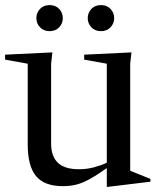

<svg xmlns="http://www.w3.org/2000/svg" viewBox="-24 -722 620 755"><path d="M177 -157.5Q177 -107.5 203.5 -82Q230 -56.5 286.5 -56.5Q317 -56.5 345.2 -64Q373.5 -71.5 396 -82V-471.5L307 -487.5V-507L493 -516L488 -471.5V-50.5L567.5 -18.5V-7.5L398.5 13H396V-61Q355 -32 326.2 -16.5Q297.5 -1 273.8 4.5Q250 10 223 10Q150.5 10 117.8 -29.5Q85 -69 85 -154V-471.5L-4 -487.5V-507L182 -516L177 -471.5ZM171 -599.5Q147.5 -599.5 133.2 -614.8Q119 -630 119 -650.5Q119 -671.5 133.2 -686.8Q147.5 -702 171 -702Q194.5 -702 208.8 -686.8Q223 -671.5 223 -650.5Q223 -630 208.8 -614.8Q194.5 -599.5 171 -599.5ZM373 -599.5Q349.5 -599.5 335.2 -614.8Q321 -630 321 -650.5Q321 -671.5 335.2 -686.8Q349.5 -702 373 -702Q396.5 -702 410.8 -686.8Q425 -671.5 425 -650.5Q425 -630 410.8 -614.8Q396.5 -599.5 373 -599.5Z"/></svg>

Font: Newsreader Display
Style: Regular
Weight: 400
Designer: Hugues Gentile
Foundry: Production Type
Version: Version 1.001